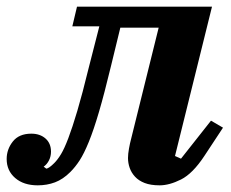

<svg xmlns="http://www.w3.org/2000/svg" viewBox="-50 -544 693 576"><path d="M63 12Q21 12 -4.5 -10Q-30 -32 -30 -67Q-30 -96 -11.5 -119.5Q7 -143 44 -143Q70 -143 86.5 -128.5Q103 -114 103 -89Q103 -75 97 -63Q91 -51 81 -44L89 -38Q97 -39 113 -55Q123 -65 133 -81.5Q143 -98 155 -129.5Q167 -161 182 -211.5Q197 -262 216 -340L248 -465H167L181 -524H586L475 -76L493 -68L583 -182L619 -161L563 -76Q528 -23 493 -5.5Q458 12 429 12Q402 12 384 5Q366 -2 355 -14Q344 -26 339 -40.5Q334 -55 334 -70Q334 -82 337 -98.5Q340 -115 343 -126L426 -461H311L283 -346Q263 -263 247 -208.5Q231 -154 216.5 -118.5Q202 -83 189 -63Q176 -43 161 -28Q139 -6 115 3Q91 12 63 12Z"/></svg>

Font: IBM Plex Serif
Style: Bold Italic
Weight: 700
Italic angle: -14°
Designer: Mike Abbink, Paul van der Laan, Pieter van Rosmalen
Foundry: Bold Monday
Version: Version 3.001